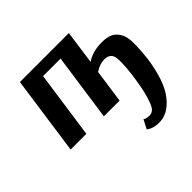

<svg xmlns="http://www.w3.org/2000/svg" viewBox="-183 -693 1148 1148"><g transform="rotate(-45 391.0 -119.5)"><path d="M547 261Q493 261 464 236L493 180Q507 190 534 190Q555 190 570 174.5Q585 159 602 102Q619 45 633 -57Q647 -172 635.5 -205.5Q624 -239 580 -239Q542 -239 501 -212L471 0H338L399 -427H251L190 0H57L128 -500H542L512 -286Q564 -322 642 -322Q683 -322 709 -311Q735 -300 754 -271Q773 -242 774 -190Q775 -138 766 -57Q742 109 681.5 185Q621 261 547 261Z"/></g></svg>

Font: Arsenal
Style: Bold Italic
Weight: 700
Italic angle: -9.10001°
Designer: Andrij Shevchenko
Foundry: Stairsfor
Version: Version 2.001;PS 002.001;hotconv 1.0.88;makeotf.lib2.5.64775